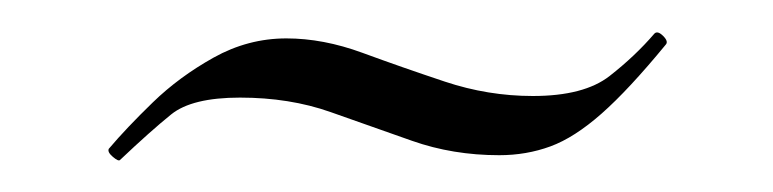

<svg xmlns="http://www.w3.org/2000/svg" viewBox="-20 -254 483 120"><path d="M313 -194Q345 -194 361 -206.5Q377 -219 389 -233Q391 -235 394.5 -231.5Q398 -228 396 -226Q373 -198 356 -183Q339 -168 324 -162.5Q309 -157 292 -157Q263 -157 237.5 -166Q212 -175 186.5 -184Q161 -193 130 -193Q100 -193 87 -182.5Q74 -172 55 -154Q54 -153 50.5 -156Q47 -159 48 -161Q59 -174 75.5 -190Q92 -206 113.5 -218Q135 -230 159 -230Q182 -230 206.5 -221Q231 -212 258 -203Q285 -194 313 -194Z"/></svg>

Font: Cormorant Infant Light
Style: Regular
Weight: 300
Designer: Christian Thalmann (Catharsis Fonts)
Foundry: Catharsis Fonts
Version: Version 4.001